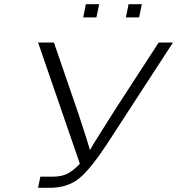

<svg xmlns="http://www.w3.org/2000/svg" viewBox="-20 -898 847 918"><path d="M162.1 0 172.9 -53.2H230Q274.9 -53.2 303.5 -68.1Q332 -83 361.8 -115.2L162.1 -694.8H237.8L356 -351.1Q404.8 -203.1 410.2 -180.2L430.2 -214.8L529.8 -373L738.8 -694.8H807.1L498 -219.2Q414.1 -90.3 358.6 -45.2Q303.2 0 216.8 0ZM377.9 -814.9 390.6 -877.9H454.1L440.9 -814.9ZM582 -814.9 594.7 -877.9H658.2L645 -814.9Z"/></svg>

Font: CMU Bright
Style: Oblique
Weight: 500
Italic angle: -12°
Version: Version 0.7.0